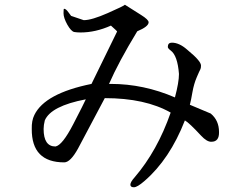

<svg xmlns="http://www.w3.org/2000/svg" viewBox="-20 -762 1040 810"><path d="M169 -254Q195 -315 342 -343Q335 -327 289 -238Q243 -149 214 -144Q164 -144 164 -218Q164 -234 169 -254ZM589 2Q696 -90 760 -254Q778 -244 828 -190Q853 -163 872 -164Q905 -164 904 -205Q904 -254 869 -283L781 -320Q786 -339 792 -374Q798 -408 810 -436Q822 -464 825 -469Q828 -474 828 -485Q828 -495 815 -510Q803 -525 769 -553Q736 -582 705 -582Q688 -582 688 -564Q688 -558 700 -549Q729 -528 735 -450Q735 -415 718 -351Q586 -408 448 -408H440Q480 -500 559 -630Q607 -650 607 -668Q607 -679 575 -699L507 -742Q503 -737 435 -707Q367 -677 334 -677Q334 -677 333 -677Q280 -695 280 -695Q280 -696 268 -711Q258 -725 250 -725Q248 -725 248 -706Q248 -687 264 -658Q280 -630 293 -627Q305 -625 320 -625Q383 -625 448 -654Q475 -630 474 -629L366 -408Q169 -368 125 -277Q113 -253 114 -218Q113 -77 251 -77Q277 -77 309 -135L422 -348Q593 -348 700 -287Q644 -126 548 -14Q530 6 530 17Q530 28 545 28Q559 28 589 2Z"/></svg>

Font: Sawarabi Mincho
Style: Regular
Weight: 400
Version: Version 1.082; ttfautohint (v1.8.4.7-5d5b)